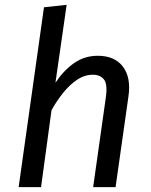

<svg xmlns="http://www.w3.org/2000/svg" viewBox="-20 -768 621 788"><path d="M381.4 -539.1Q450.4 -539.1 484.3 -494.7Q518.3 -450.2 507.3 -373.2L454.3 0H362.3L414.3 -367.7Q422.2 -423.5 406.3 -442.4Q390.4 -461.3 361.6 -461.3Q326.9 -461.3 296 -440.4Q265.2 -419.5 238.8 -386.6Q212.4 -353.6 191.4 -315.6L148.5 0H56.5L160.5 -738.1L253.5 -748.2L207.5 -428.2Q240.4 -478.2 283.5 -508.7Q326.5 -539.1 381.4 -539.1Z"/></svg>

Font: Fira Sans Variable
Style: Italic
Weight: 397
Italic angle: -8°
Designer: Carrois Corporate & Edenspiekermann AG
Foundry: Carrois Corporate GbR & Edenspiekermann AG
Version: Version 4.202